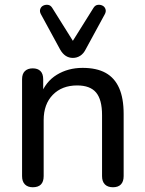

<svg xmlns="http://www.w3.org/2000/svg" viewBox="-20 -782 612 809"><path d="M118 7Q97 7 85 -5Q73 -17 73 -40V-448Q73 -471 85 -482.5Q97 -494 118 -494Q139 -494 150.5 -482.5Q162 -471 162 -448V-366L151 -381Q172 -438 219.5 -467Q267 -496 328 -496Q387 -496 425 -475Q463 -454 482 -411Q501 -368 501 -302V-40Q501 -17 489.5 -5Q478 7 456 7Q434 7 422 -5Q410 -17 410 -40V-297Q410 -362 385 -392Q360 -422 305 -422Q241 -422 202.5 -382.5Q164 -343 164 -276V-40Q164 7 118 7ZM287 -538Q270 -538 256.5 -547Q243 -556 233 -574L153 -721Q146 -733 149.5 -743.5Q153 -754 162.5 -758.5Q172 -763 182.5 -761.5Q193 -760 200 -749L287 -610L374 -749Q381 -760 391.5 -761.5Q402 -763 411.5 -758.5Q421 -754 424.5 -743.5Q428 -733 421 -721L341 -574Q332 -556 318 -547Q304 -538 287 -538Z"/></svg>

Font: Nunito Medium
Style: Regular
Weight: 500
Designer: Vernon Adams
Foundry: Vernon Adams
Version: Version 3.601